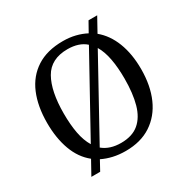

<svg xmlns="http://www.w3.org/2000/svg" viewBox="-176 -915 1095 1114"><g transform="rotate(-30 371.0 -357.5)"><path d="M173 -52Q114 -99 85 -178Q56 -257 56 -359Q56 -470 90.5 -552Q125 -634 195.5 -679.5Q266 -725 372 -725Q416 -725 454.5 -715.5Q493 -706 525 -689L562 -755H620L568 -661Q625 -614 655 -536.5Q685 -459 685 -358Q685 -247 648.5 -164.5Q612 -82 542 -36Q472 10 371 10Q326 10 287 1Q248 -8 216 -24L181 40H122ZM371 -44Q446 -44 490.5 -81.5Q535 -119 554.5 -189Q574 -259 574 -358Q574 -432 563 -490.5Q552 -549 528 -589L249 -83Q296 -44 371 -44ZM493 -631Q471 -651 440.5 -661Q410 -671 372 -671Q260 -671 213.5 -589Q167 -507 167 -358Q167 -283 178 -225Q189 -167 214 -126Z"/></g></svg>

Font: Noto Serif Khmer
Style: Regular
Weight: 400
Designer: Danh Hong and the Monotype Design Team
Foundry: Monotype Imaging Inc.
Version: Version 2.003